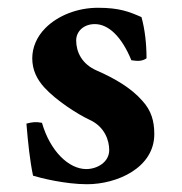

<svg xmlns="http://www.w3.org/2000/svg" viewBox="-20 -464 467 494"><path d="M48 -146C52 -97 57 -50 65 -12C84 -6 148 10 204 10C281 10 377 -32 377 -119C377 -153 369 -180 346 -205C318 -237 276 -262 230 -282C190 -299 176 -331 176 -360C176 -383 195 -402 224 -402C259 -402 293 -370 318 -309C336 -306 347 -307 357 -314C357 -350 353 -388 344 -420C312 -434 287 -444 232 -444C179 -444 129 -424 97 -392C74 -369 63 -341 63 -314C63 -284 75 -260 94 -239C125 -205 180 -170 210 -156C250 -138 261 -102 261 -78C261 -46 229 -29 202 -29C157 -29 109 -75 88 -148C72 -151 64 -150 48 -146Z"/></svg>

Font: Libertinus Serif
Style: Bold
Weight: 700
Designer: Philipp H. Poll, Khaled Hosny
Foundry: Caleb Maclennan
Version: Version 7.050;RELEASE